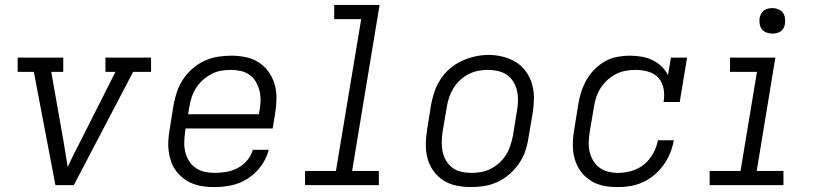

<svg xmlns="http://www.w3.org/2000/svg" viewBox="-20 -755 3340 783"><path d="M206 0 118 -462H52V-520H238V-462H189L240 -173Q244 -149 248 -124Q252 -99 256 -74Q268 -99 280 -124Q292 -149 305 -173L451 -462H410V-520H596V-462H523L281 0Z M855 8Q832 8 809.5 5Q787 2 766.5 -6Q746 -14 729 -27Q712 -40 699 -57Q686 -74 678.5 -94.5Q671 -115 668 -137Q665 -159 666.5 -182Q668 -205 672 -228L688 -328Q693 -355 702 -381.5Q711 -408 727 -432Q743 -456 765.5 -475.5Q788 -495 814 -507Q840 -519 868 -523.5Q896 -528 923 -528Q953 -528 982 -522Q1011 -516 1035 -500.5Q1059 -485 1075.5 -462Q1092 -439 1100 -411Q1108 -383 1107.5 -352.5Q1107 -322 1102 -292L1092 -231H737L735 -218Q732 -197 731.5 -176Q731 -155 735.5 -135.5Q740 -116 750.5 -99Q761 -82 777.5 -70.5Q794 -59 814 -54.5Q834 -50 855 -50Q879 -50 903 -54Q927 -58 949 -69.5Q971 -81 988 -101Q1005 -121 1011 -144H1076Q1067 -109 1045 -78.5Q1023 -48 991.5 -27.5Q960 -7 925 0.5Q890 8 855 8ZM747 -289H1036L1038 -302Q1042 -322 1042.5 -343Q1043 -364 1038.5 -383.5Q1034 -403 1024 -420.5Q1014 -438 998 -449.5Q982 -461 962 -465.5Q942 -470 921 -470Q901 -470 881 -466.5Q861 -463 842 -453Q823 -443 807 -428.5Q791 -414 779.5 -396Q768 -378 761.5 -358Q755 -338 752 -318Z M1224 0V-58H1350L1453 -677H1343V-735H1528L1416 -58H1525V0Z M1901 8Q1871 8 1841.5 2Q1812 -4 1788 -19.5Q1764 -35 1747.5 -58Q1731 -81 1723.5 -109Q1716 -137 1716.5 -167.5Q1717 -198 1722 -228L1738 -328Q1743 -355 1752 -381.5Q1761 -408 1777 -432.5Q1793 -457 1815.5 -476Q1838 -495 1864.5 -507Q1891 -519 1918 -525Q1945 -531 1973 -531Q2003 -531 2032 -523.5Q2061 -516 2085 -501Q2109 -486 2125.5 -462.5Q2142 -439 2150 -411Q2158 -383 2157.5 -352.5Q2157 -322 2152 -292L2135 -192Q2131 -165 2122 -138.5Q2113 -112 2096.5 -88Q2080 -64 2057.5 -44.5Q2035 -25 2009 -13Q1983 -1 1955.5 3.5Q1928 8 1901 8ZM1902 -50Q1923 -50 1943 -53.5Q1963 -57 1982 -67Q2001 -77 2017 -91.5Q2033 -106 2044 -124Q2055 -142 2061.5 -162Q2068 -182 2072 -202L2088 -302Q2092 -323 2092.5 -344Q2093 -365 2088.5 -384.5Q2084 -404 2073.5 -421.5Q2063 -439 2047 -450Q2031 -461 2010.5 -465.5Q1990 -470 1969 -470Q1949 -470 1929 -466Q1909 -462 1890.5 -452.5Q1872 -443 1856 -428Q1840 -413 1829 -395Q1818 -377 1811.5 -357.5Q1805 -338 1802 -318L1785 -218Q1782 -198 1781.5 -177Q1781 -156 1785 -136.5Q1789 -117 1799.5 -99.5Q1810 -82 1825.5 -70.5Q1841 -59 1861 -54.5Q1881 -50 1902 -50Z M2500 8Q2477 8 2455 5Q2433 2 2413 -6Q2393 -14 2376 -27.5Q2359 -41 2347 -58Q2335 -75 2327.5 -95.5Q2320 -116 2317.5 -138Q2315 -160 2316.5 -182.5Q2318 -205 2322 -228L2338 -328Q2342 -354 2350 -379Q2358 -404 2371 -427.5Q2384 -451 2403.5 -471Q2423 -491 2446.5 -504.5Q2470 -518 2496.5 -523Q2523 -528 2548 -528Q2572 -528 2596 -524Q2620 -520 2640.5 -510Q2661 -500 2678 -484Q2695 -468 2704 -448L2716 -520H2782L2752 -339H2686Q2691 -365 2686.5 -391.5Q2682 -418 2666 -436.5Q2650 -455 2624.5 -462.5Q2599 -470 2573 -470Q2553 -470 2532.5 -466.5Q2512 -463 2493 -453.5Q2474 -444 2457.5 -429Q2441 -414 2429.5 -396Q2418 -378 2411.5 -358.5Q2405 -339 2402 -318L2385 -218Q2382 -198 2381 -177Q2380 -156 2384.5 -136.5Q2389 -117 2399 -100Q2409 -83 2424.5 -71.5Q2440 -60 2459.5 -55Q2479 -50 2500 -50Q2528 -50 2556 -58Q2584 -66 2606.5 -84.5Q2629 -103 2643.5 -129Q2658 -155 2663 -183H2728Q2723 -156 2713 -131Q2703 -106 2687 -83.5Q2671 -61 2649.5 -42.5Q2628 -24 2603 -12.5Q2578 -1 2552 3.5Q2526 8 2500 8Z M2874 0V-58H3000L3067 -462H2957V-520H3142L3066 -58H3175V0ZM3130 -618Q3117 -618 3105.5 -622.5Q3094 -627 3087 -636Q3080 -645 3078 -657.5Q3076 -670 3078 -683Q3080 -691 3084.5 -699.5Q3089 -708 3096.5 -713Q3104 -718 3112.5 -720Q3121 -722 3130 -722Q3142 -722 3153.5 -717.5Q3165 -713 3172 -704Q3179 -695 3181 -682.5Q3183 -670 3181 -657Q3180 -649 3175.5 -640.5Q3171 -632 3163.5 -627Q3156 -622 3147 -620Q3138 -618 3130 -618Z"/></svg>

Font: Iosevka Etoile Light Oblique
Style: Regular
Weight: 300
Italic angle: -9°
Designer: Belleve Invis
Foundry: Belleve Invis
Version: Version 15.5.2; ttfautohint (v1.8.4)